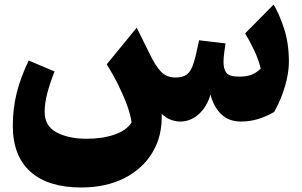

<svg xmlns="http://www.w3.org/2000/svg" viewBox="-20 -517 1309 833"><path d="M1025.4 10.3Q973.1 10.3 940.2 -21.2Q907.2 -52.7 893.1 -106.9Q877.9 -53.7 842.3 -21.7Q806.6 10.3 761.7 10.3Q742.2 10.3 721.4 2.7Q700.7 -4.9 681.6 -22.9Q684.6 73.2 641.1 145Q597.7 216.8 518.1 256.6Q438.5 296.4 332.5 296.4Q188.5 296.4 112.1 228Q35.6 159.7 35.6 28.3Q35.6 -45.4 52.2 -112.8Q68.8 -180.2 104.5 -254.4L216.8 -207Q196.3 -155.3 185.1 -112.5Q173.8 -69.8 173.8 -30.8Q173.8 29.8 225.6 57.4Q277.3 85 356.4 85Q425.3 85 477.5 66.7Q529.8 48.3 550.8 14.2Q546.9 -17.6 531.5 -59.8Q516.1 -102.1 493.2 -148.4Q470.2 -194.8 442.9 -237.8L573.2 -397L630.4 -281.2Q653.8 -232.4 678 -206.5Q702.1 -180.7 742.2 -180.7Q774.4 -180.7 791.7 -194.6Q809.1 -208.5 820.1 -243.7Q831.1 -278.8 843.8 -342.3L958.5 -328.6Q956.1 -314.5 952.9 -289.3Q949.7 -264.2 949.7 -249.5Q949.7 -216.8 962.4 -200.7Q975.1 -184.6 1017.6 -184.6Q1048.8 -184.6 1069.6 -192.1Q1090.3 -199.7 1111.3 -219.2Q1101.6 -259.3 1082.5 -299.3Q1063.5 -339.4 1043.5 -372.1L1167 -497.1Q1190.9 -458.5 1212.2 -393.8Q1233.4 -329.1 1233.4 -249Q1233.4 -201.7 1216.8 -143.8Q1200.2 -85.9 1169.4 -31.2Q1135.3 -11.7 1100.1 -0.7Q1064.9 10.3 1025.4 10.3Z"/></svg>

Font: Pinar-FD ExtraBold
Style: Regular
Weight: 800
Designer: Amin Abedi
Version: Version 3.000